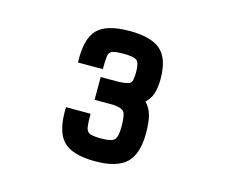

<svg xmlns="http://www.w3.org/2000/svg" viewBox="-72 -952 744 635"><g transform="rotate(15 300.0 -634.0)"><path d="M300 -411Q220 -411 189 -444.5Q158 -478 161 -559H245Q245 -528 247.5 -513Q250 -498 261.5 -493.5Q273 -489 300 -489Q335 -489 345 -499Q355 -509 355 -544Q355 -584 347 -594.5Q339 -605 309 -607H246V-685H309Q341 -687 348 -694Q355 -701 355 -731Q355 -762 345 -770.5Q335 -779 300 -779Q273 -779 261.5 -775Q250 -771 248 -757Q246 -743 246 -712H161Q158 -792 189 -824.5Q220 -857 300 -857Q374 -857 406.5 -828Q439 -799 439 -731Q439 -700 432.5 -680Q426 -660 410 -645Q426 -629 432.5 -605.5Q439 -582 439 -544Q439 -473 406.5 -442Q374 -411 300 -411Z"/></g></svg>

Font: Victor Mono Thin
Style: Regular
Weight: 100
Monospace: yes
Designer: Rune Bjørnerås
Version: Version 1.561;gftools[0.9.30]